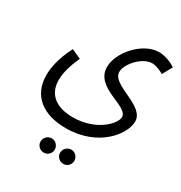

<svg xmlns="http://www.w3.org/2000/svg" viewBox="-191 -549 1033 1098"><g transform="rotate(30 326.0 0.0)"><path d="M48 22C48 159 147 230 295 230C510 230 621 82 621 -1C621 -108 400 -115 400 -203C400 -254 473 -339 540 -339C566 -339 595 -325 617 -313L652 -377C632 -393 584 -414 542 -414C436 -414 325 -290 325 -192C325 -54 543 -58 543 14C543 61 449 156 299 156C189 156 123 106 123 10C123 -37 139 -91 167 -154L105 -182C56 -87 48 -17 48 22ZM386 414C411 414 432 393 432 368C432 342 411 320 386 320C359 320 338 342 338 368C338 393 359 414 386 414ZM257 414C282 414 303 393 303 368C303 342 282 320 257 320C230 320 209 342 209 368C209 393 230 414 257 414Z"/></g></svg>

Font: Noto Sans Arabic ExtCond
Style: Regular
Weight: 400
Width: 2
Designer: Monotype Design Team, Nadine Chahine, Nizar Qandah and Khaled Hosny
Foundry: Monotype Imaging Inc.
Version: Version 2.012